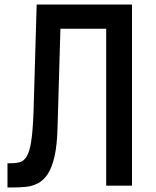

<svg xmlns="http://www.w3.org/2000/svg" viewBox="-20 -820 690 848"><path d="M449 0V-693H227V-800H563V0ZM13 8V-99H27Q51 -99 68.5 -104Q86 -109 98.5 -130Q111 -151 118 -197Q125 -243 128 -323L142 -800H250L234 -253Q232 -177 220.5 -128Q209 -79 191 -51.5Q173 -24 148.5 -11Q124 2 96 5Q68 8 37 8Z"/></svg>

Font: Martian Mono SemiCondensed
Style: Regular
Weight: 400
Width: 4
Designer: Roman Shamin
Foundry: Evil Martians
Version: Version 1.000